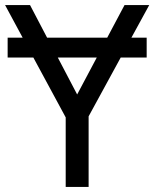

<svg xmlns="http://www.w3.org/2000/svg" viewBox="-20 -734 606 754"><path d="M556 -586V-508H454L328 -277V0H238V-273L111 -508H10V-586H69L0 -714H98L165 -586H401L469 -714H566L496 -586ZM283 -363 360 -508H207Z"/></svg>

Font: Go Noto Kurrent-Regular
Style: Regular
Weight: 400
Designer: Monotype Design Team
Foundry: Monotype Imaging Inc.
Version: Version 2.012; ttfautohint (v1.8.4.7-5d5b)